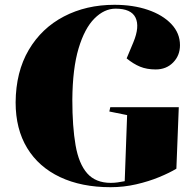

<svg xmlns="http://www.w3.org/2000/svg" viewBox="-20 -765 802 799"><path d="M724 -319 714 -63Q686 -46 642.5 -28Q599 -10 547 2Q495 14 440 14Q319 14 230 -28Q141 -70 93 -149Q45 -228 45 -339Q46 -466 99.5 -557Q153 -648 246 -696.5Q339 -745 456 -745Q534 -745 595.5 -724Q657 -703 693 -665Q729 -627 729 -577Q729 -534 700.5 -505Q672 -476 628 -476Q591 -476 563 -487.5Q535 -499 507 -522L535 -589Q562 -654 544 -691.5Q526 -729 461 -729Q414 -729 373 -688Q332 -647 307 -563.5Q282 -480 281 -350Q281 -238 294.5 -160.5Q308 -83 343 -43.5Q378 -4 441 -4Q456 -4 469.5 -6Q483 -8 499 -11L509 -286L435 -301L439 -319Z"/></svg>

Font: Literata 72pt Black
Style: Italic
Weight: 900
Italic angle: -2°
Designer: Latin by Veronika Burian and Jose Scaglione. Greek by Irene Vlachou. Cyrillic by Vera Evstafieva
Foundry: TypeTogether
Version: Version 3.002